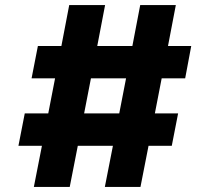

<svg xmlns="http://www.w3.org/2000/svg" viewBox="-20 -740 830 760"><path d="M395 0H536L568 -163H660L685 -291H593L620 -430H713L737 -558H645L676 -720H535L504 -558H365L396 -720H254L223 -558H130L105 -430H198L171 -291H78L53 -163H146L114 0H256L288 -163H427ZM313 -291 340 -430H479L452 -291Z"/></svg>

Font: Aspekta 750
Style: Regular
Weight: 750
Designer: Ivo Dolenc
Version: Version 2.000